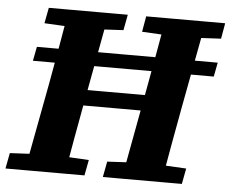

<svg xmlns="http://www.w3.org/2000/svg" viewBox="-56 -713 924 770"><g transform="rotate(5 406.5 -328.5)"><path d="M-7 0 5 -63 140 -70H193L323 -63L311 0ZM71 0 138 -356Q152 -431 165 -506.5Q178 -582 191 -657H352L286 -301Q272 -226 258.5 -150.5Q245 -75 232 0ZM98 -594 110 -657H428L416 -594L287 -587H234ZM385 0 397 -63 529 -70H582L715 -63L703 0ZM461 0 527 -356Q541 -431 554.5 -506.5Q568 -582 581 -657H742L675 -301Q661 -226 647.5 -150.5Q634 -75 621 0ZM491 -594 502 -657H820L809 -594L677 -587H624ZM222 -279V-342H585V-279ZM65 -440 76 -497H804L793 -440Z"/></g></svg>

Font: Source Serif 4
Style: Bold Italic
Weight: 700
Italic angle: -12°
Designer: Frank Grießhammer
Foundry: Adobe Systems Incorporated
Version: Version 4.004;hotconv 1.0.116;makeotfexe 2.5.65601